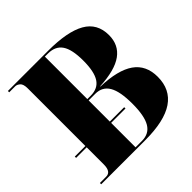

<svg xmlns="http://www.w3.org/2000/svg" viewBox="-182 -877 1039 1039"><g transform="rotate(-45 338.0 -357.0)"><path d="M20 0V-10H68Q106 -10 106 -66V-197H25V-207H106V-648Q106 -681 92.5 -692.5Q79 -704 66 -704H20V-714H328Q475 -714 548 -672.5Q621 -631 621 -541Q621 -466 565 -425.5Q509 -385 391 -379V-377Q521 -373 584.5 -328.5Q648 -284 648 -195Q648 -98 576 -49Q504 0 356 0ZM319 -379Q374 -379 399.5 -418Q425 -457 425 -542Q425 -627 399 -665.5Q373 -704 317 -704H293V-379ZM342 -10Q397 -10 422.5 -53Q448 -96 448 -189Q448 -283 422.5 -326Q397 -369 344 -369H293V-207H403V-197H293V-10Z"/></g></svg>

Font: Noto Serif Display SemiCondensed Black
Style: Regular
Weight: 900
Width: 4
Designer: Monotype Design Team
Foundry: Monotype Imaging Inc.
Version: Version 2.009